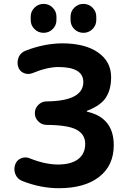

<svg xmlns="http://www.w3.org/2000/svg" viewBox="-20 -989 644 998"><path d="M557.6 -587.9Q557.6 -513.7 521.5 -469.7Q490.2 -434.6 432.6 -413.1Q430.7 -413.1 431.2 -410.6Q431.6 -408.2 433.6 -408.2Q571.3 -377 571.3 -234.4Q571.3 -128.9 495.6 -69.8Q419.9 -10.7 286.1 -10.7Q191.4 -10.7 96.7 -47.9Q71.3 -57.6 60.5 -82Q54.7 -95.7 54.7 -110.4Q54.7 -121.1 58.6 -132.8Q66.4 -156.2 88.9 -166Q100.6 -170.9 112.3 -170.9Q123 -170.9 134.8 -166Q211.9 -134.8 279.3 -133.8Q350.6 -133.8 386.7 -162.1Q422.9 -190.4 422.9 -241.2Q422.9 -291 377 -315.4Q333 -338.9 222.7 -339.8Q197.3 -339.8 179.2 -357.9Q161.1 -376 161.1 -400.9Q161.1 -425.8 179.2 -443.8Q197.3 -461.9 221.7 -461.9Q413.1 -463.9 413.1 -562.5Q413.1 -640.6 283.2 -640.6Q225.6 -640.6 147.5 -608.4Q136.7 -604.5 126 -604.5Q114.3 -604.5 103.5 -609.4Q81.1 -619.1 74.2 -642.6Q71.3 -652.3 71.3 -663.1Q71.3 -677.7 77.1 -692.4Q88.9 -716.8 113.3 -725.6Q208 -762.7 302.7 -763.7Q421.9 -763.7 489.7 -716.3Q557.6 -668.9 557.6 -587.9ZM139.6 -884.8V-902.3Q139.6 -929.7 159.2 -949.2Q178.7 -968.8 206.5 -968.8Q234.4 -968.8 253.9 -949.2Q273.4 -929.7 273.4 -902.3V-884.8Q273.4 -857.4 253.9 -837.9Q234.4 -818.4 206.5 -818.4Q178.7 -818.4 159.2 -837.9Q139.6 -857.4 139.6 -884.8ZM346.7 -884.8V-902.3Q346.7 -929.7 366.2 -949.2Q385.7 -968.8 413.6 -968.8Q441.4 -968.8 460.9 -949.2Q480.5 -929.7 480.5 -902.3V-884.8Q480.5 -857.4 460.9 -837.9Q441.4 -818.4 413.6 -818.4Q385.7 -818.4 366.2 -837.9Q346.7 -857.4 346.7 -884.8Z"/></svg>

Font: Gen Jyuu GothicX Bold
Style: Bold
Weight: 700
Designer: Ryoko NISHIZUKA (kana &amp; ideographs); Paul D. Hunt (Latin, Greek &amp; Cyrillic); Wenlong ZHANG (bopomofo); Sandoll C
Version: Version 1.058.20140828